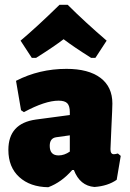

<svg xmlns="http://www.w3.org/2000/svg" viewBox="-20 -772 543 803"><path d="M113 -530 66 -602Q135 -660 229 -752H263Q333 -682 426 -602L379 -530H361Q285 -578 246 -608Q207 -578 131 -530ZM258 -484Q350 -484 400 -446.5Q450 -409 450 -339Q450 -322 446 -241Q442 -160 442 -148Q442 -127 456 -127Q462 -127 473 -130L485 -120L468 -20Q431 6 375 10Q314 5 289 -61H282Q238 -10 182 11Q106 10 60.5 -31.5Q15 -73 15 -145Q15 -256 130 -272L272 -291V-303Q272 -329 261.5 -340Q251 -351 225 -351Q169 -351 80 -303L68 -311L47 -434Q144 -484 258 -484ZM272 -206 215 -198Q188 -194 188 -162Q188 -122 225 -122Q249 -122 272 -138Z"/></svg>

Font: Alegreya Sans SC Black
Style: Regular
Weight: 900
Designer: Juan Pablo del Peral
Foundry: Huerta Tipografica
Version: Version 2.007